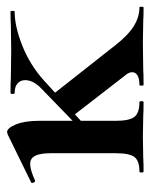

<svg xmlns="http://www.w3.org/2000/svg" viewBox="40 -476 436 557"><g transform="rotate(-90 258.5 -198.0)"><path d="M290 -12Q308 -12 317.5 -17.5Q327 -23 327 -33Q327 -43 318 -53L198 -208L265 -260L406 -81Q434 -45 460.5 -28.5Q487 -12 515 -12Q517 -12 517 -6Q517 0 515 0Q489 0 474 -1L414 -2L337 -1Q320 0 290 0Q288 0 288 -6Q288 -12 290 -12ZM144 -165 278 -295Q304 -319 304 -344Q304 -357 294.5 -365.5Q285 -374 267 -374Q264 -374 264 -380Q264 -386 267 -386Q296 -386 312 -385L391 -384L464 -385Q478 -386 503 -386Q505 -386 505 -380Q505 -374 503 -374Q460 -374 404.5 -352Q349 -330 304 -290L150 -149ZM39 -12Q70 -12 81 -26.5Q92 -41 92 -81V-269Q92 -300 84.5 -314.5Q77 -329 61 -329Q44 -329 13 -315H11Q8 -315 6.5 -320Q5 -325 7 -326L146 -394Q152 -396 153 -396Q165 -396 175.5 -370.5Q186 -345 186 -303V-81Q186 -41 197.5 -26.5Q209 -12 240 -12Q243 -12 243 -6Q243 0 240 0Q214 0 199 -1L139 -2L80 -1Q65 0 39 0Q36 0 36 -6Q36 -12 39 -12Z"/></g></svg>

Font: Cormorant Infant
Style: Bold
Weight: 700
Designer: Christian Thalmann (Catharsis Fonts)
Foundry: Catharsis Fonts
Version: Version 4.000